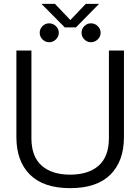

<svg xmlns="http://www.w3.org/2000/svg" viewBox="-20 -961 728 996"><path d="M195 -941H265L345 -857L425 -941H494L374 -819H316ZM186 -791Q186 -811 200.5 -825.5Q215 -840 235 -840Q255 -840 270 -825.5Q285 -811 285 -791Q285 -771 270 -756.5Q255 -742 235 -742Q215 -742 200.5 -756.5Q186 -771 186 -791ZM403 -791Q403 -811 417.5 -825.5Q432 -840 452 -840Q472 -840 487 -825.5Q502 -811 502 -791Q502 -771 487 -756.5Q472 -742 452 -742Q432 -742 417.5 -756.5Q403 -771 403 -791ZM65 -250V-699H143V-244Q143 -149 196 -102Q249 -55 344 -55Q439 -55 492 -102Q545 -149 545 -244V-699H623V-250Q623 -125 552.5 -55Q482 15 344 15Q206 15 135.5 -55Q65 -125 65 -250Z"/></svg>

Font: Prompt Light
Style: Regular
Weight: 300
Designer: Katatrad Team
Foundry: CadsonDemak
Version: Version 1.001